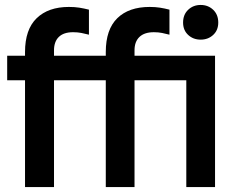

<svg xmlns="http://www.w3.org/2000/svg" viewBox="-20 -755 949 775"><path d="M407 0V-545Q407 -636 453.5 -681.5Q500 -727 584 -727Q607 -727 626 -724Q645 -721 664 -716V-615Q649 -619 634 -622Q619 -625 601 -625Q563 -625 543 -606Q523 -587 523 -552V0ZM81 0V-545Q81 -636 128 -681.5Q175 -727 258 -727Q282 -727 300.5 -724Q319 -721 339 -716V-615Q324 -619 308.5 -622Q293 -625 275 -625Q237 -625 217.5 -606Q198 -587 198 -552V0ZM9 -431V-530H771V-431ZM732 0V-530H848V0ZM790 -595Q760 -595 739.5 -614Q719 -633 719 -664Q719 -696 739.5 -715.5Q760 -735 790 -735Q820 -735 840.5 -715.5Q861 -696 861 -664Q861 -633 840.5 -614Q820 -595 790 -595Z"/></svg>

Font: Radio Canada Big Medium
Style: Regular
Weight: 500
Designer: Étienne Aubert Bonn
Foundry: Coppers and Brasses
Version: Version 1.001